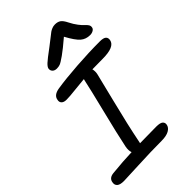

<svg xmlns="http://www.w3.org/2000/svg" viewBox="-299 -1078 1189 1189"><g transform="rotate(-45 296.0 -483.0)"><path d="M245.1 -774.9Q226.1 -774.9 215.8 -785.6Q205.6 -796.4 208 -812Q210.4 -824.2 228 -840.8Q245.6 -857.4 307.1 -902.8Q326.7 -917.5 349.9 -936Q373 -954.6 381.6 -960.7Q390.1 -966.8 402.6 -971.9Q415 -977.1 429.2 -977.1Q453.6 -977.1 468.3 -966.3Q482.9 -955.6 497.1 -926.8Q511.7 -897.5 529.1 -875Q546.4 -852.5 557.4 -843.3Q568.4 -834 575 -823.7Q581.5 -813.5 579.1 -801.8Q577.6 -790.5 565.4 -783.2Q553.2 -775.9 537.1 -775.9Q501 -775.9 475.6 -797.4Q450.2 -818.8 415 -883.8Q356.9 -834 321.3 -808.8Q285.6 -783.7 272.9 -779.3Q260.3 -774.9 245.1 -774.9ZM45.9 11.2Q12.7 11.2 -0.7 -1Q-14.2 -13.2 -9.8 -34.2Q-4.9 -65.4 33.2 -69.8Q128.9 -79.6 206.1 -82Q198.2 -102.5 204.1 -132.8Q222.7 -223.6 262.5 -383.1Q302.2 -542.5 314 -600.1Q315.9 -607.9 316.9 -610.8Q283.7 -608.4 231 -602.3Q178.2 -596.2 150.9 -596.2Q127.9 -596.2 117.2 -607.2Q106.4 -618.2 110.8 -636.2Q116.2 -670.9 166 -679.2Q241.2 -690.9 348.6 -698.5Q456.1 -706.1 551.8 -706.1Q583 -706.1 594.5 -695.6Q606 -685.1 602.1 -666Q592.8 -617.2 487.8 -617.2Q422.9 -617.2 397 -616.2Q401.9 -595.7 397.9 -575.2Q393.1 -552.2 351.1 -385.5Q309.1 -218.8 284.2 -92.8Q284.2 -89.8 282.2 -84Q372.1 -85.9 424.8 -85.9Q459.5 -85.9 471.4 -75.4Q483.4 -64.9 480 -47.9Q476.1 -26.4 452.4 -13.2Q428.7 0 386.2 0Q296.4 0 179 5.6Q61.5 11.2 45.9 11.2Z"/></g></svg>

Font: Shantell Sans Normal
Style: Italic
Weight: 400
Italic angle: -11.31°
Designer: Stephen Nixon, Anya Danilova, Shantell Martin
Foundry: Arrow Type
Version: Version 1.006;[559af2be0]